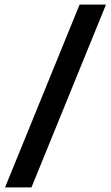

<svg xmlns="http://www.w3.org/2000/svg" viewBox="-20 -693 483 836"><path d="M117 123H2L326.5 -673H441.5Z"/></svg>

Font: Anek Kannada Medium SemiBold
Style: Regular
Weight: 600
Version: Version 1.003